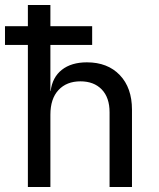

<svg xmlns="http://www.w3.org/2000/svg" viewBox="-20 -750 639 770"><path d="M0 -569.8V-645H91.8V-730H182.1V-645H349.6V-569.8H182.1V-384.8H183.1Q189.9 -439.9 228 -470Q266.1 -500 328.6 -500Q411.6 -500 460.4 -449Q509.3 -397.9 509.3 -310.1V0H419.4V-299.8Q419.4 -358.9 387.9 -391.4Q356.4 -423.8 302.7 -423.8Q247.1 -423.8 214.6 -388.9Q182.1 -354 182.1 -290V0H91.8V-569.8Z"/></svg>

Font: UDEV Gothic 35
Style: Regular
Weight: 400
Version: v2.1.0; ttfautohint (v1.8.4.7-5d5b-dirty) -l 6 -r 45 -G 200 